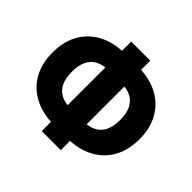

<svg xmlns="http://www.w3.org/2000/svg" viewBox="-188 -966 1206 1206"><g transform="rotate(45 415.0 -363.5)"><path d="M359.9 -47.4Q257.3 -47.4 183.1 -86.2Q108.9 -125 68.8 -195.8Q28.8 -266.6 28.8 -363.8Q28.8 -460.9 68.8 -531.7Q108.9 -602.5 183.1 -641.4Q257.3 -680.2 359.9 -680.2H469.7Q572.3 -680.2 646.5 -641.4Q720.7 -602.5 760.7 -531.7Q800.8 -460.9 800.8 -363.8Q800.8 -266.6 760.7 -195.8Q720.7 -125 646.5 -86.2Q572.3 -47.4 469.7 -47.4ZM363.8 -193.8H465.8Q520.5 -193.8 556.9 -212.6Q593.3 -231.4 611.3 -269.3Q629.4 -307.1 629.4 -363.8Q629.4 -420.4 611.3 -458.3Q593.3 -496.1 556.9 -514.9Q520.5 -533.7 465.8 -533.7H363.8Q309.1 -533.7 272.7 -514.9Q236.3 -496.1 218.3 -458.3Q200.2 -420.4 200.2 -363.8Q200.2 -307.6 218.3 -269.5Q236.3 -231.4 272.7 -212.6Q309.1 -193.8 363.8 -193.8ZM330.1 33.7V-761.2H499.5V33.7Z"/></g></svg>

Font: Inter 28pt ExtraBold
Style: Regular
Weight: 800
Designer: Rasmus Andersson
Foundry: rsms
Version: Version 4.001;git-66647c0bb